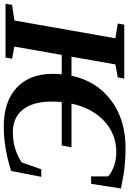

<svg xmlns="http://www.w3.org/2000/svg" viewBox="145 -856 712 1059"><g transform="rotate(90 501.5 -326.0)"><path d="M669.4 9.8Q531.7 9.8 455.3 -61.5Q378.9 -132.8 378.9 -259.3Q378.9 -289.1 381.3 -310.1H274.4L228.5 -48.8L295.4 -36.1L289.1 0H-7.8L-1.5 -36.1L84.5 -48.8L182.6 -606L101.1 -619.1L107.4 -654.8H404.8L398.4 -619.1L326.7 -606L284.2 -363.8H389.2Q418.5 -502 524.9 -582Q631.3 -662.1 787.6 -662.1Q836.9 -662.1 886.5 -657.2Q936 -652.3 1011.2 -636.7L985.4 -472.2H944.3V-566.9Q889.2 -610.8 809.6 -610.8Q710.9 -610.8 639.2 -544.2Q567.4 -477.5 543 -363.8H783.7L774.4 -310.1H534.2Q531.7 -275.9 531.7 -254.9Q531.7 -152.3 575.4 -96.4Q619.1 -40.5 700.7 -40.5Q755.4 -40.5 798.1 -55.4Q840.8 -70.3 867.7 -89.8L905.3 -197.3H946.8L914.6 -31.2Q789.1 9.8 669.4 9.8Z"/></g></svg>

Font: Tinos
Style: Bold Italic
Weight: 700
Italic angle: -16.333°
Designer: Steve Matteson
Foundry: Monotype Imaging Inc.
Version: Version 1.23